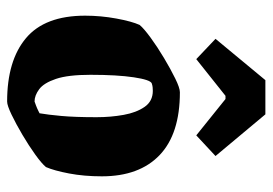

<svg xmlns="http://www.w3.org/2000/svg" viewBox="-133 -620 765 539"><g transform="rotate(90 249.5 -350.5)"><path d="M265 12Q150 12 87 -41Q24 -94 24 -207Q24 -251 32 -294.5Q40 -338 50 -360Q60 -372 86 -391Q112 -410 143 -428.5Q174 -447 200.5 -460Q227 -473 239 -473Q356 -473 415.5 -416Q475 -359 475 -254Q475 -204 467 -162Q459 -120 449 -97Q439 -85 414 -67Q389 -49 358.5 -31Q328 -13 302 -0.5Q276 12 265 12ZM265 -65Q268 -66 276 -69Q284 -72 291 -75.5Q298 -79 298 -79Q302 -102 305.5 -140Q309 -178 309 -239Q309 -279 302.5 -315Q296 -351 280 -374Q264 -397 235 -397Q230 -397 225 -396.5Q220 -396 214 -394Q204 -390 197 -343.5Q190 -297 190 -222Q190 -159 201.5 -125Q213 -91 230.5 -78Q248 -65 265 -65ZM146 -519 89 -573 205 -713H301L418 -573L360 -519L258 -601H249Z"/></g></svg>

Font: Grenze Gotisch Black
Style: Regular
Weight: 900
Designer: Renata Polastri
Foundry: Omnibus-Type
Version: Version 1.001